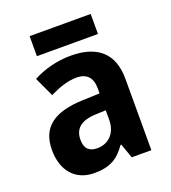

<svg xmlns="http://www.w3.org/2000/svg" viewBox="-132 -811 819 919"><g transform="rotate(-20 277.0 -351.0)"><path d="M435 -712H124V-610H435ZM276 -557C207 -557 138 -539 83 -509L129 -410C178 -434 222 -449 268 -449C317 -449 345 -421 345 -366V-340L258 -337C112 -332 38 -279 38 -163C38 -56 97 10 192 10C273 10 314 -16 355 -74H359L385 0H485V-364C485 -494 411 -557 276 -557ZM294 -252 345 -254V-206C345 -137 302 -97 246 -97C207 -97 183 -115 183 -162C183 -215 213 -249 294 -252Z"/></g></svg>

Font: Noto Sans Malayalam SemiCondensed
Style: Bold
Weight: 700
Width: 4
Designer: Jelle Bosma - Monotype Design Team
Foundry: Monotype Imaging Inc.
Version: Version 2.104